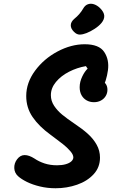

<svg xmlns="http://www.w3.org/2000/svg" viewBox="-20 -976 660 1014"><path d="M75.2 -45.7Q56.5 -62.8 55.4 -88.1Q54.3 -113.3 70.1 -134.6Q87.2 -157.2 110.5 -157Q133.7 -156.8 161.7 -138.9Q184.8 -123 214.9 -113Q245 -103.1 281.1 -103.1Q307.7 -103.1 327.1 -108.7Q346.6 -114.3 357 -124Q367.3 -133.8 367.3 -145.1Q367.3 -159.3 351.3 -177.9Q335.3 -196.5 312.2 -214.9Q289 -233.3 254.2 -258.9L246.2 -264.8Q185.7 -308.8 152.1 -358Q118.5 -407.3 118.5 -468.8Q118.5 -539.3 165.2 -602.6Q211.8 -665.8 283.9 -704.1Q356 -742.3 427.2 -742.3Q503.5 -742.3 530.5 -701.4Q557.6 -660.4 550.1 -605.2Q542.6 -549.9 518 -501.4Q516.6 -498.8 516 -497.6Q515.5 -496.3 514.1 -493.8L512.6 -546.9Q527.8 -546.9 537.6 -534.1Q547.4 -521.2 547.4 -501.9Q547.4 -484 538.3 -468.9Q529.2 -453.8 513.1 -445.1Q497 -436.3 476 -436.3Q454.8 -436.3 437.6 -445.9Q420.4 -455.4 410.5 -473.3Q400.7 -491.2 400.7 -515.5Q400.7 -529.7 404.2 -544Q407.8 -558.3 414.8 -572.8Q421.1 -586 428.2 -596.2Q435.3 -606.3 442.8 -613.5L433.7 -626.8Q387.1 -618.8 344.6 -597.1Q302.2 -575.4 275.4 -543.1Q248.7 -510.8 248.7 -473.2Q248.7 -443.1 266 -417Q283.4 -390.9 309 -370Q334.5 -349.1 373.8 -322.6Q414.5 -295.6 443.3 -269.8Q472.2 -244 490.1 -212.3Q508.1 -180.7 508.1 -143.5Q508.1 -92.2 474.4 -55.7Q440.8 -19.2 387 -0.5Q333.2 18.2 273.4 18.2Q230.2 18.2 191.1 8.8Q152 -0.6 122.2 -15.2Q92.5 -29.9 75.2 -45.7ZM436.5 -801.1Q457.9 -809.5 479.7 -823.7Q501.5 -837.8 515.2 -853.9Q531.8 -873.8 530.6 -893Q529.4 -912.3 508.1 -933.5Q493.3 -947.8 476.5 -953.4Q459.7 -959 444.2 -953.5Q428.8 -948 419.2 -930.5Q410.3 -915 398.5 -901.5Q386.6 -888 372.8 -876.9Q354.2 -861.1 353.8 -843Q353.3 -824.9 370.8 -807.8Q385.6 -793 401.4 -793.3Q417.2 -793.6 436.5 -801.1Z"/></svg>

Font: Monaspace Radon Var
Style: Regular
Weight: 400
Designer: Riley Cran and the Lettermatic Team
Version: Version 1.000 (Monaspace Radon Var)